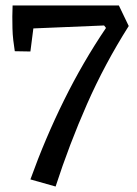

<svg xmlns="http://www.w3.org/2000/svg" viewBox="-20 -670 499 701"><path d="M183 11 91 -15Q145 -165 214 -304.5Q283 -444 367 -568L360 -577L72 -565L26 -650H414L450 -575Q362 -436 297.5 -289.5Q233 -143 183 11ZM91 -482 34 -483Q31 -502 28.5 -523Q26 -544 25.5 -566.5Q25 -589 25 -610Q25 -631 26 -650L111 -638Z"/></svg>

Font: Eczar
Style: Regular
Weight: 400
Designer: Vaibhav Singh
Foundry: Rosetta Type Foundry
Version: Version 2.000